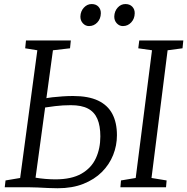

<svg xmlns="http://www.w3.org/2000/svg" viewBox="-20 -948 948 972"><path d="M272 5Q251 5 224.2 3.8Q197.5 2.5 171.2 1.2Q145 0 124.5 0H4L8 -34.5L82 -47L169 -693.5L107.5 -703.5L111.5 -743H338.5L334.5 -703.5L248 -693.5L160 -48.5Q182.5 -44.5 210.2 -42.2Q238 -40 260 -40Q342.5 -40 392.5 -68.8Q442.5 -97.5 465.2 -146.8Q488 -196 488 -257.5Q488 -311 473 -346Q458 -381 425.5 -398.2Q393 -415.5 338.5 -415.5Q298 -415.5 259.2 -410.8Q220.5 -406 195.5 -402L200.5 -448Q219 -452.5 244.5 -455.5Q270 -458.5 297.5 -460.2Q325 -462 349.5 -462Q427.5 -462 476.5 -438.8Q525.5 -415.5 548.8 -371.2Q572 -327 572 -263.5Q572 -211.5 552.8 -163.2Q533.5 -115 495.8 -77.2Q458 -39.5 402 -17.2Q346 5 272 5ZM589.5 0 592.5 -34.5 667 -47 749.5 -693.5 680 -703.5 685 -743H908L904 -703.5L828.5 -693.5L747 -47L823.5 -34.5L820.5 0ZM430.5 -816Q412.5 -816 399.5 -830.2Q386.5 -844.5 387 -865Q388 -891.5 404.8 -909.5Q421.5 -927.5 444 -927.5Q466 -927.5 478.5 -914Q491 -900.5 490.5 -880.5Q490 -853 472.8 -834.5Q455.5 -816 430.5 -816ZM602 -816Q584 -816 571 -830.2Q558 -844.5 558.5 -865Q559.5 -891.5 575.8 -909.5Q592 -927.5 615 -927.5Q637 -927.5 649.8 -914Q662.5 -900.5 662 -880.5Q661.5 -853 644.2 -834.5Q627 -816 602 -816Z"/></svg>

Font: Merriweather 20pt Light
Style: Italic
Weight: 300
Italic angle: -7.8°
Version: Version 2.101